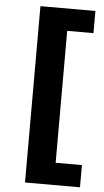

<svg xmlns="http://www.w3.org/2000/svg" viewBox="-60 -779 529 975"><g transform="rotate(5 204.5 -291.5)"><path d="M105.8 158V-740.8H386V-627.8H252.1V44.7H386V158Z"/></g></svg>

Font: Inter UI
Style: Bold
Weight: 700
Designer: Rasmus Andersson
Foundry: rsms
Version: 3.2;8d6f07862